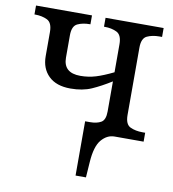

<svg xmlns="http://www.w3.org/2000/svg" viewBox="-83 -609 806 892"><g transform="rotate(10 320.0 -163.0)"><path d="M333 210V-46H356Q388 -46 408 -57.5Q428 -69 428 -109V-251Q380 -221 338 -202.5Q296 -184 239 -184Q172 -184 136 -219Q100 -254 100 -312V-426Q100 -470 75.5 -482Q51 -494 18 -494H15V-536H279V-494H276Q243 -494 218.5 -482.5Q194 -471 194 -427V-322Q194 -250 274 -250Q312 -250 346.5 -260.5Q381 -271 428 -294V-426Q428 -470 403.5 -482Q379 -494 346 -494H343V-536H617V-494H604Q571 -494 546.5 -482.5Q522 -471 522 -427V-109Q522 -65 546.5 -53.5Q571 -42 604 -42H617V0H480Q445 0 418.5 31Q392 62 387 137L382 210Z"/></g></svg>

Font: NotoSerif-Regular
Style: Regular
Weight: 400
Designer: Monotype Design Team
Foundry: Monotype Imaging Inc.
Version: Version 2.007; ttfautohint (v1.8) -l 8 -r 50 -G 200 -x 14 -D